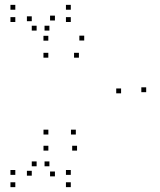

<svg xmlns="http://www.w3.org/2000/svg" viewBox="-20 -760 660 790"><path d="M271.3 10V-10H251.3V10ZM271.3 -40.5V-60.5H251.3V-40.5ZM183.3 -75.8V-95.8H163.3V-75.8ZM206 -34.3V-54.3H186V-34.3ZM206 -675.7V-695.7H186V-675.7ZM183.3 -634.2V-654.2H163.3V-634.2ZM271.3 -669.5V-689.5H251.3V-669.5ZM271.3 -720V-740H251.3V-720ZM43 -720V-740H23V-720ZM43 -669.5V-689.5H23V-669.5ZM130.7 -634.2V-654.2H110.7V-634.2ZM110.7 -672.8V-692.8H90.7V-672.8ZM110.7 -37.2V-57.2H90.7V-37.2ZM130.7 -75.8V-95.8H110.7V-75.8ZM43 -40.5V-60.5H23V-40.5ZM43 10V-10H23V10ZM297 -140.3V-160.3H277V-140.3ZM581.5 -380.7V-400.7H561.5V-380.7ZM326.5 -593.3V-613.3H306.5V-593.3ZM178.8 -592.7V-612.7H158.8V-592.7ZM178.8 -522.7V-542.7H158.8V-522.7ZM304.7 -522.7V-542.7H284.7V-522.7ZM478.2 -376V-396H458.2V-376ZM292 -206.5V-226.5H272V-206.5ZM179 -206.5V-226.5H159V-206.5ZM179 -140.3V-160.3H159V-140.3Z"/></svg>

Font: Monaspace Xenon Dots Var
Style: Regular
Weight: 400
Designer: Riley Cran and the Lettermatic Team
Version: Version 1.100 (Monaspace Xenon Dots)